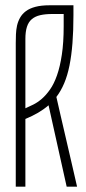

<svg xmlns="http://www.w3.org/2000/svg" viewBox="-20 -700 322 720"><path d="M255.4 -643.1Q255.4 -584.5 251.7 -537.8Q248 -491.2 240.5 -453.9Q232.9 -416.5 220.7 -387.7Q208.5 -358.9 191.4 -336.4Q193.4 -328.6 197.5 -309.8Q201.7 -291 207.5 -265.9Q213.4 -240.7 220.2 -211.2Q227.1 -181.6 233.9 -152.1Q240.7 -122.6 247.1 -95.2Q253.4 -67.9 258.3 -46.6Q263.2 -25.4 269 0H230L162.1 -305.2Q144 -289.6 122.6 -277.1Q101.1 -264.6 75.2 -253.9V0H39.1V-538.1Q39.1 -554.2 39.8 -571.3Q40.5 -588.4 43.9 -604Q47.4 -619.6 55.2 -633.5Q63 -647.5 76.9 -658Q90.8 -668.5 112.5 -674.3Q134.3 -680.2 166 -680.2H255.4ZM75.2 -293.9Q88.9 -299.8 105 -307.9Q121.1 -315.9 137 -329.6Q152.8 -343.3 167.7 -364.5Q182.6 -385.7 193.8 -417.7Q205.1 -449.7 211.9 -494.9Q218.8 -540 218.8 -601.6V-647.5H175.8Q149.9 -647.5 130.9 -643.1Q111.8 -638.7 99.4 -628.2Q86.9 -617.7 81.1 -599.6Q75.2 -581.5 75.2 -554.2Z"/></svg>

Font: Tulpen One
Style: Regular
Weight: 400
Designer: Naima Ben Ayed
Foundry: Naima Ben Ayed, Anton Koovit
Version: Version 1.002